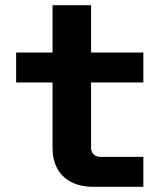

<svg xmlns="http://www.w3.org/2000/svg" viewBox="-20 -718 640 738"><path d="M330 -149Q330 -140 334.5 -132Q339 -124 347 -119.5Q355 -115 364 -115H531V0H340Q288 0 252.5 -19Q217 -38 199.5 -71.5Q182 -105 182 -149V-401H42V-516H182V-698H330V-516H531V-401H330Z"/></svg>

Font: iA Writer Duo V
Style: Regular
Weight: 400
Designer: Mike Abbink, Paul van der Laan, Pieter van Rosmalen, Oliver Reichenstein
Foundry: Information Architects Inc.
Version: Version 2.000